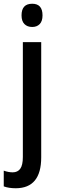

<svg xmlns="http://www.w3.org/2000/svg" viewBox="-52 -765 309 1025"><path d="M63 -683Q63 -745 120 -745Q175 -745 175 -683Q175 -652 160 -636.5Q145 -621 120 -621Q94 -621 78.5 -636.5Q63 -652 63 -683ZM33 240Q-5 240 -32 230V146Q-7 155 16 155Q42 155 56 136Q70 117 70 73V-540H168V75Q168 239 33 240Z"/></svg>

Font: Noto Sans Telugu Condensed Medium
Style: Regular
Weight: 500
Width: 3
Designer: Jelle Bosma - Monotype Design Team
Foundry: Monotype Imaging Inc.
Version: Version 2.005; ttfautohint (v1.8.4.7-5d5b)